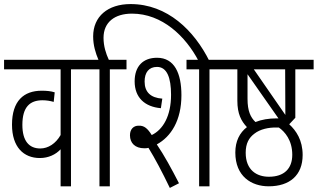

<svg xmlns="http://www.w3.org/2000/svg" viewBox="-20 -916 1562 944"><path d="M411 -575V-622H0V-575H278V-252C254 -210 217 -186 178 -186C123 -186 90 -223 90 -302C90 -390 127 -423 189 -423C208 -423 227 -420 244 -415L249 -462C230 -468 210 -470 185 -470C97 -470 39 -420 39 -303C39 -193 96 -139 176 -139C218 -139 254 -156 278 -182V0H329V-575Z M520 -575H602V-622H515C501 -652 489 -689 489 -730C489 -807 544 -849 629 -849C777 -849 893 -738 957 -615H1010C935 -766 803 -896 622 -896C510 -896 438 -835 438 -737C438 -693 450 -655 464 -622H399V-575H469V0H520Z M689 -187C696 -187 703 -187 710 -189C742 -137 777 -71 815 8L860 -15C823 -87 787 -153 751 -206C821 -244 872 -324 872 -448C872 -555 838 -632 752 -632C683 -632 642 -590 642 -516C642 -436 692 -391 771 -384L778 -431C721 -435 691 -463 691 -515C691 -560 712 -587 752 -587C801 -587 821 -534 821 -450C821 -346 782 -279 726 -252C706 -284 689 -299 663 -298C637 -299 619 -281 619 -251C619 -212 645 -187 689 -187ZM1010 -575H1092V-622H897V-575H959V0H1010Z M1301 0C1404 0 1468 -54 1468 -154C1468 -227 1436 -274 1402 -305L1432 -337V-575H1522V-622H1080V-575H1147V-421C1147 -356 1166 -321 1194 -291C1158 -263 1137 -222 1137 -166C1137 -49 1216 0 1301 0ZM1383 -351 1228 -575H1382ZM1197 -430V-551L1349 -334H1340C1301 -334 1266 -328 1236 -316C1212 -339 1197 -370 1197 -430ZM1188 -165C1188 -211 1204 -239 1231 -259C1259 -281 1301 -290 1340 -289H1351C1380 -269 1417 -227 1417 -155C1417 -87 1377 -47 1302 -47C1243 -47 1188 -79 1188 -165Z"/></svg>

Font: Noto Sans Devanagari ExtraCondensed Light
Style: Regular
Weight: 300
Width: 2
Designer: Jelle Bosma - Monotype Design Team
Foundry: Monotype Imaging Inc.
Version: Version 2.004